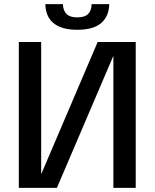

<svg xmlns="http://www.w3.org/2000/svg" viewBox="-20 -908 747 928"><path d="M71 0V-705H179V-68H180L452 -705H636V0H528V-636H527L255 0ZM353 -764Q301 -764 267 -779Q233 -794 216.5 -821.5Q200 -849 199 -888H284Q285 -857 301.5 -840.5Q318 -824 353 -824Q390 -824 406 -840.5Q422 -857 423 -888H508Q507 -830 469.5 -797Q432 -764 353 -764Z"/></svg>

Font: TikTok Sans 24pt Medium
Style: Regular
Weight: 500
Version: Version 4.000